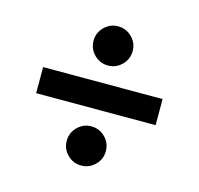

<svg xmlns="http://www.w3.org/2000/svg" viewBox="-85 -712 751 725"><g transform="rotate(15 290.5 -350.0)"><path d="M291 -469Q260 -469 237.5 -491.5Q215 -514 215 -546Q215 -577 237.5 -599.5Q260 -622 291 -622Q323 -622 345.5 -599.5Q368 -577 368 -546Q368 -514 345.5 -491.5Q323 -469 291 -469ZM291 -78Q260 -78 237.5 -100.5Q215 -123 215 -154Q215 -186 237.5 -208.5Q260 -231 291 -231Q323 -231 345.5 -208.5Q368 -186 368 -154Q368 -123 345.5 -100.5Q323 -78 291 -78ZM57 -298V-400H524V-298Z"/></g></svg>

Font: MuseoModerno SemiBold Medium
Style: Regular
Weight: 500
Version: Version 1.001